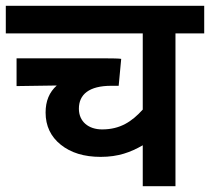

<svg xmlns="http://www.w3.org/2000/svg" viewBox="-20 -642 724 662"><path d="M684.1 -622.1H0V-526.9H472.2V-264.2C434.6 -222.7 394.5 -195.8 332 -195.8C285.2 -195.8 252 -222.7 252 -267.1C252 -316.4 287.1 -346.2 363.8 -346.2H389.2L397.9 -439C392.6 -440.4 365.2 -440.9 339.8 -440.9H37.1V-345.2L175.8 -347.2C149.9 -324.2 137.2 -293.5 137.2 -253.9C137.2 -208 154.8 -170.9 189.5 -143.1C224.1 -115.2 270 -101.1 327.1 -101.1C388.2 -101.1 430.7 -117.2 472.2 -141.1V0H585V-526.9H684.1Z"/></svg>

Font: Noto Reveo Sans
Style: Regular
Weight: 600
Designer: Monotype Design Team
Foundry: Monotype Imaging Inc.
Version: Version 2.007